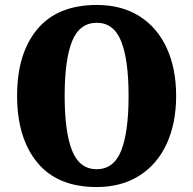

<svg xmlns="http://www.w3.org/2000/svg" viewBox="-20 -745 779 775"><path d="M49 -359Q49 -529 130.5 -627Q212 -725 371 -725Q471 -725 543 -679.5Q615 -634 653 -551Q691 -468 691 -358Q691 -248 653 -165Q615 -82 542.5 -36Q470 10 370 10Q212 10 130.5 -89Q49 -188 49 -359ZM499 -358Q499 -504 469 -578.5Q439 -653 371 -653Q301 -653 271 -578.5Q241 -504 241 -358Q241 -212 271 -137Q301 -62 370 -62Q439 -62 469 -136.5Q499 -211 499 -358Z"/></svg>

Font: Noto Serif Armenian Black Narrow
Style: Regular
Weight: 900
Width: 4
Designer: Monotype Design team
Foundry: Monotype Imaging Inc.
Version: Version 1.000